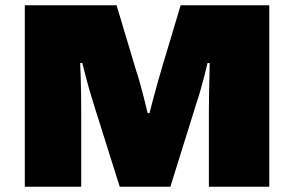

<svg xmlns="http://www.w3.org/2000/svg" viewBox="-20 -708 1115 728"><path d="M74 0V-688H422L496 -441Q502 -424 510 -395.5Q518 -367 526 -335.5Q534 -304 540 -279H547Q552 -300 559.5 -328Q567 -356 575.5 -386.5Q584 -417 591 -441L665 -688H1001V0H772V-274Q772 -307 772.5 -343Q773 -379 774 -412.5Q775 -446 775 -469H767Q762 -448 754.5 -419Q747 -390 739 -362Q731 -334 724 -314L626 0H434L335 -314Q327 -340 318.5 -369Q310 -398 303.5 -424.5Q297 -451 292 -469H284Q285 -448 286 -416Q287 -384 287.5 -347Q288 -310 288 -274V0Z"/></svg>

Font: Archivo SemiExpanded Black
Style: Regular
Weight: 900
Width: 6
Designer: Hector Gatti
Foundry: Omnibus-Type
Version: Version 2.001